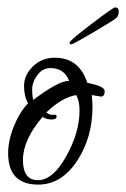

<svg xmlns="http://www.w3.org/2000/svg" viewBox="-20 -469 341 519"><path d="M253 -208 228 -212Q230 -192 230 -180Q230 -97 188 -33.5Q146 30 83 30Q2 30 2 -55Q2 -89 17.5 -127.5Q33 -166 56 -190Q45 -208 45 -237Q45 -266 69 -289.5Q93 -313 128 -313Q194 -313 216 -245Q263 -236 263 -223Q263 -208 253 -208ZM116 -285Q95 -285 81 -266Q67 -247 67 -227.5Q67 -208 70 -199Q138 -250 164 -250H167Q154 -285 116 -285ZM105 -165Q115 -158 121 -158.5Q127 -159 128 -159Q133 -159 133 -154Q133 -146 119.5 -146Q106 -146 95 -153Q42 -91 42 -36.5Q42 18 82.5 18Q123 18 159 -46.5Q195 -111 195 -170Q195 -196 186 -212Q148 -206 105 -165ZM291 -449Q301 -449 301 -438Q301 -427 295 -421Q289 -415 233 -382Q177 -349 172.5 -349Q168 -349 168 -354Q168 -359 227 -404Q286 -449 291 -449Z"/></svg>

Font: Qwigley
Style: Regular
Weight: 400
Designer: Robert E. Leuschke
Foundry: Robert E. Leuschke
Version: Version 1.003